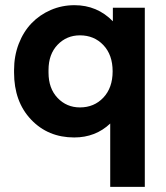

<svg xmlns="http://www.w3.org/2000/svg" viewBox="-20 -520 640 740"><path d="M404.8 200.2V-43.9Q348.1 9.8 266.1 9.8Q165 9.8 99.6 -59.3Q34.2 -128.4 34.2 -240.2V-250Q34.2 -304.2 52.2 -351.1Q70.3 -397.9 101.6 -430.4Q132.8 -462.9 175.5 -481.4Q218.3 -500 267.1 -500Q354.5 -500 415 -438V-490.2H538.1V200.2ZM288.1 -106Q342.8 -106 378.4 -143.8Q414.1 -181.6 414.1 -245.1Q414.1 -308.6 378.4 -346.2Q342.8 -383.8 288.1 -383.8Q236.8 -383.8 201.9 -347.4Q167 -311 167 -250V-240.2Q167 -179.2 201.9 -142.6Q236.8 -106 288.1 -106Z"/></svg>

Font: SUSE
Style: Bold
Weight: 700
Designer: Rene Bieder
Foundry: SUSE
Version: Version 1.000